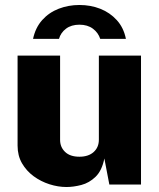

<svg xmlns="http://www.w3.org/2000/svg" viewBox="-20 -740 636 770"><path d="M246.5 10Q213 10 178.5 -1Q144 -12 115 -33.2Q86 -54.5 68.2 -85.2Q50.5 -116 50.5 -156V-517H221V-179Q221 -150 241 -130.8Q261 -111.5 298.5 -111.5Q334.5 -111.5 355.5 -130.2Q376.5 -149 376.5 -180V-517H545.5V0H418.5L398.5 -104.5Q389 -56 363.5 -31.2Q338 -6.5 306.2 1.8Q274.5 10 246.5 10ZM485 -584Q476 -629 448.5 -659.2Q421 -689.5 382.2 -704.8Q343.5 -720 298.5 -720Q254.5 -720 215.5 -705Q176.5 -690 149.2 -659.5Q122 -629 112.5 -584H216.5Q223.5 -609 244.8 -625Q266 -641 298.5 -641Q331 -641 352.5 -625Q374 -609 382 -584Z"/></svg>

Font: Public Sans Thin ExtraBold
Style: Regular
Weight: 800
Version: Version 1.007